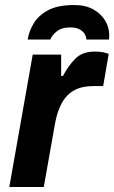

<svg xmlns="http://www.w3.org/2000/svg" viewBox="-20 -743 454 763"><path d="M17 0 110 -526H223V-441H230Q251 -481 279 -509.5Q307 -538 356 -538Q382 -538 397 -533.5Q412 -529 412 -529L390 -401H352Q306 -401 275.5 -384.5Q245 -368 226.5 -335Q208 -302 199 -254L154 0ZM90 -586Q95 -618 113.5 -649.5Q132 -681 170.5 -702Q209 -723 275 -723Q320 -723 351 -705.5Q382 -688 398 -661Q414 -634 414 -604Q414 -600 414 -595Q414 -590 413 -586H323Q323 -596 317 -607Q311 -618 297 -626Q283 -634 259 -634Q224 -634 204.5 -617.5Q185 -601 180 -586Z"/></svg>

Font: Archivo VF Beta
Style: Italic
Weight: 400
Italic angle: -10°
Designer: Hector Gatti
Foundry: Omnibus-Type
Version: Version 1.002